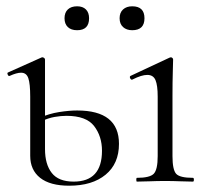

<svg xmlns="http://www.w3.org/2000/svg" viewBox="-20 -577 665 610"><path d="M200 13Q139 13 107.5 -12Q76 -37 76 -82V-270Q76 -311 70 -328.5Q64 -346 47 -346Q40 -346 31 -343.5Q22 -341 11 -336Q7 -334 4.5 -340Q2 -346 6 -347L111 -394Q113 -395 115 -395Q117 -395 120 -393Q123 -391 123 -388V-103Q123 -55 144.5 -27.5Q166 0 214 0Q304 0 304 -98Q304 -144 279 -176.5Q254 -209 191 -209Q174 -209 153.5 -205.5Q133 -202 110 -191L104 -202Q136 -216 168 -221Q200 -226 225 -226Q358 -226 358 -120Q358 -57 315.5 -22Q273 13 200 13ZM415 0Q413 0 413 -6Q413 -12 415 -12Q456 -12 468.5 -25Q481 -38 481 -81V-270Q481 -306 474 -322.5Q467 -339 448 -339Q439 -339 427.5 -335.5Q416 -332 400 -324Q396 -323 393.5 -328.5Q391 -334 395 -336L519 -394Q522 -395 523 -395Q525 -395 527.5 -393Q530 -391 530 -388Q530 -381 529 -349.5Q528 -318 528 -271V-81Q528 -38 539.5 -25Q551 -12 593 -12Q596 -12 596 -6Q596 0 593 0Q576 0 553 -1Q530 -2 504 -2Q479 -2 456 -1Q433 0 415 0ZM225 -481Q206 -481 195.5 -491Q185 -501 185 -519Q185 -537 195.5 -547Q206 -557 225 -557Q243 -557 253 -547Q263 -537 263 -519Q263 -481 225 -481ZM400 -481Q382 -481 371 -491Q360 -501 360 -519Q360 -537 371 -547Q382 -557 400 -557Q439 -557 439 -519Q439 -481 400 -481Z"/></svg>

Font: Cormorant Infant Light
Style: Regular
Weight: 300
Designer: Christian Thalmann (Catharsis Fonts)
Foundry: Catharsis Fonts
Version: Version 4.001